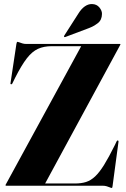

<svg xmlns="http://www.w3.org/2000/svg" viewBox="-20 -917 622 948"><path d="M573.5 -695 198.5 -3 194 -11H350Q381.5 -11 405 -18.5Q428.5 -26 449.8 -46Q471 -66 494 -103Q517 -140 547 -200.5L555.5 -218.5Q557 -221.5 558.5 -222.8Q560 -224 562 -223Q564.5 -222.5 565 -220.8Q565.5 -219 565 -216.5L536 0Q535.5 6 534.5 8.5Q533.5 11 531 11Q528.5 11 522.2 8.2Q516 5.5 507 2.8Q498 0 487 0H10.5Q9 0 8 -0.8Q7 -1.5 7 -3Q7 -4 7.8 -5Q8.5 -6 9 -7L385 -696.5L386.5 -689H236Q196.5 -689 167.5 -675.8Q138.5 -662.5 112.5 -629Q86.5 -595.5 55 -533.5L41.5 -506Q39.5 -502 37.8 -501.2Q36 -500.5 34.5 -501Q32.5 -501.5 31.8 -503.2Q31 -505 32 -507.5L61 -700Q62 -705.5 63.2 -708Q64.5 -710.5 66.5 -710.5Q69 -710.5 75.2 -708Q81.5 -705.5 90.2 -702.8Q99 -700 109.5 -700H572Q573.5 -700 574 -699.8Q574.5 -699.5 574.5 -698Q574.5 -697.5 574.5 -697Q574.5 -696.5 573.5 -695ZM367 -850Q381.5 -873.5 398.8 -885.5Q416 -897.5 434.5 -897Q457.5 -896.5 470.8 -880.2Q484 -864 483.5 -848Q483 -818 462.8 -802.5Q442.5 -787 418.5 -778L303 -734.5Q302 -734 299.8 -733.8Q297.5 -733.5 296.5 -735.5Q296 -736.5 296.2 -738.2Q296.5 -740 297.5 -741.5Z"/></svg>

Font: Fraunces 120pt
Style: Bold
Weight: 700
Version: Version 1.000;[b76b70a41]